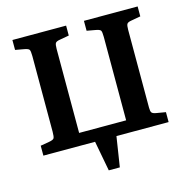

<svg xmlns="http://www.w3.org/2000/svg" viewBox="-124 -821 1106 1123"><g transform="rotate(-15 429.0 -259.0)"><path d="M397 182.1 362.8 0H49.8V-60.1L101.1 -68.8Q127 -73.2 132.6 -81.5Q138.2 -89.8 138.2 -121.1V-579.1Q138.2 -610.4 132.6 -618.4Q127 -626.5 101.1 -630.9L49.8 -640.1V-700.2H375V-640.1L317.9 -629.9Q296.9 -626.5 291.5 -617.9Q286.1 -609.4 286.1 -583V-74.2H570.8V-579.1Q570.8 -610.4 565.4 -618.4Q560.1 -626.5 534.2 -630.9L482.9 -640.1V-700.2H808.1V-640.1L751 -629.9Q730 -626.5 724.6 -617.9Q719.2 -609.4 719.2 -583V-110.8Q719.2 -88.9 725.1 -81.1Q731 -73.2 751 -69.8L808.1 -60.1V0H492.2L463.9 182.1Z"/></g></svg>

Font: Literata Book
Style: Bold
Weight: 700
Designer: Latin by Veronika Burian and Jose Scaglione. Greek by Irene Vlachou. Cyrillic by Vera Evstafieva
Foundry: TypeTogether
Version: Version 2.003;PS 002.003;hotconv 1.0.88;makeotf.lib2.5.64775